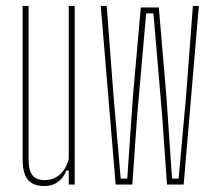

<svg xmlns="http://www.w3.org/2000/svg" viewBox="-20 -620 716 645"><path d="M130 5Q91 5 73.5 -16.2Q56 -37.5 56 -86V-600H76V-86Q76 -48 88.8 -31.5Q101.5 -15 130 -15Q159.5 -15 180.5 -33.2Q201.5 -51.5 211 -86V-600H231V0H211V-47H203Q193.5 -22.5 174.5 -8.8Q155.5 5 130 5Z M368.5 0 318.5 -600H338.5L361.5 -296L385.5 -20H407.5L426.5 -296L453 -595H513.5L539 -296L558 -20H580L605 -296L628 -600H648L597 0H541L525 -228L495.5 -575H471L440.5 -228L424.5 0Z"/></svg>

Font: Big Shoulders Display Thin Thin
Style: Regular
Weight: 250
Version: Version 2.002